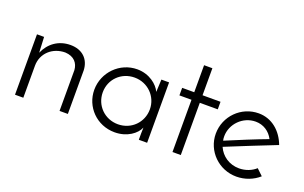

<svg xmlns="http://www.w3.org/2000/svg" viewBox="-73 -881 1889 1195"><g transform="rotate(20 871.5 -283.5)"><path d="M69 0H124V-212C124 -295 190 -354 274 -354C333 -351 361 -315 364 -270V0H419V-289C416 -361 368 -409 289 -409C209 -409 150 -364 121 -297L116 -400H69Z M522 -198C522 -86 611 8 731 8C813 8 872 -37 890 -81C890 -69 889 -56 889 -41V0H944V-400H893L889 -317C870 -360 812 -409 731 -409C616 -409 522 -314 522 -198ZM577 -201C577 -288 645 -355 733 -355C821 -355 889 -286 889 -201C889 -114 821 -46 733 -46C645 -46 577 -114 577 -201Z M1112 -396H1032V-346H1112V0H1167V-346H1286V-396H1167V-575H1112Z M1645 -87C1618 -62 1578 -46 1535 -46C1471 -46 1418 -82 1394 -137C1493 -177 1630 -233 1721 -268C1690 -351 1623 -410 1535 -410C1420 -410 1326 -316 1326 -200C1326 -85 1420 8 1537 8C1593 8 1647 -13 1686 -48ZM1652 -282C1574 -253 1467 -209 1384 -174C1382 -182 1381 -191 1381 -202C1381 -284 1450 -355 1535 -355C1586 -355 1629 -327 1652 -282Z"/></g></svg>

Font: Josefin Sans
Style: Regular
Weight: 400
Designer: Santiago Orozco
Foundry: Typemade
Version: 1.000